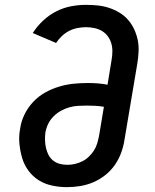

<svg xmlns="http://www.w3.org/2000/svg" viewBox="-20 -763 640 791"><path d="M256 8Q225 8 194.5 1.5Q164 -5 139.5 -20.5Q115 -36 97.5 -59.5Q80 -83 71.5 -111.5Q63 -140 60 -171Q57 -202 63 -233Q67 -263 81 -291.5Q95 -320 116.5 -343Q138 -366 165.5 -381.5Q193 -397 223 -406Q253 -415 282.5 -418Q312 -421 342 -421Q362 -421 382.5 -419.5Q403 -418 423 -414L440 -518Q443 -535 443 -552.5Q443 -570 438 -586Q433 -602 423 -615Q413 -628 399 -636Q385 -644 368 -647.5Q351 -651 334 -651Q317 -651 299 -647.5Q281 -644 264.5 -635.5Q248 -627 234.5 -614Q221 -601 211 -586L115 -627Q133 -655 157.5 -678Q182 -701 211.5 -716Q241 -731 272 -737Q303 -743 334 -743Q359 -743 383 -740.5Q407 -738 429.5 -730.5Q452 -723 472 -711Q492 -699 507 -682Q522 -665 532 -644Q542 -623 547 -600Q552 -577 551 -552Q550 -527 546 -503L493 -188Q489 -161 479.5 -134.5Q470 -108 453.5 -84Q437 -60 413.5 -41.5Q390 -23 364 -12Q338 -1 310.5 3.5Q283 8 256 8ZM257 -84Q273 -84 288.5 -87.5Q304 -91 319 -98.5Q334 -106 346 -117.5Q358 -129 367 -143Q376 -157 380.5 -172.5Q385 -188 388 -203L408 -323Q391 -326 373.5 -327Q356 -328 338 -328Q321 -328 302.5 -327Q284 -326 266 -321Q248 -316 231 -306.5Q214 -297 200.5 -283.5Q187 -270 178.5 -252.5Q170 -235 167 -217Q165 -201 165.5 -185Q166 -169 169.5 -153.5Q173 -138 180 -124.5Q187 -111 199 -101.5Q211 -92 226 -88Q241 -84 257 -84Z"/></svg>

Font: Iosevka Slab Semibold Extended
Style: Italic
Weight: 600
Width: 7
Italic angle: -9°
Monospace: yes
Designer: Belleve Invis
Foundry: Belleve Invis
Version: Version 11.1.0; ttfautohint (v1.8.3)